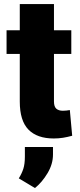

<svg xmlns="http://www.w3.org/2000/svg" viewBox="-20 -679 400 957"><path d="M248 11.2Q165 11.2 121.8 -33Q78.6 -77.1 78.6 -172.9V-410.2H12.7V-528.3H78.6V-658.7H249V-528.3H335.4V-410.2H249V-173.3Q249 -147.5 260.7 -137.2Q272.5 -127 293 -127Q301.8 -127 310.5 -127.9Q319.3 -128.9 328.1 -130.4L339.8 -2.4Q317.4 3.9 294.7 7.6Q272 11.2 248 11.2ZM154.3 258.3 73.7 210Q88.4 186.5 96.2 162.6Q104 138.7 104 101.1V53.7H244.1V91.3Q244.1 138.7 217 184.1Q189.9 229.5 154.3 258.3Z"/></svg>

Font: Roboto Slab LO Black
Style: Regular
Weight: 900
Designer: Google
Version: Version 2.000